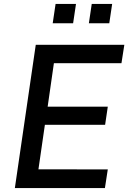

<svg xmlns="http://www.w3.org/2000/svg" viewBox="-20 -949 648 969"><path d="M55 0 160.5 -723H607.5L593 -630H252L220.5 -410.5H524L510.5 -319H206.5L174 -94.5L524 -94L509.5 0ZM428.5 -831.5 443 -929H546L531.5 -831.5ZM246 -831.5 260.5 -929H363.5L349 -831.5Z"/></svg>

Font: Public Sans Thin Medium
Style: Italic
Weight: 500
Italic angle: -8°
Version: Version 2.001